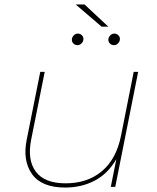

<svg xmlns="http://www.w3.org/2000/svg" viewBox="-20 -840 704 863"><path d="M273 3Q167 3 124 -57.5Q81 -118 100 -212L161 -517H181L120 -212Q102 -121 141 -68.5Q180 -16 275 -16Q373 -16 438 -70.5Q503 -125 524 -230L581 -517H601L498 0H478L503 -125Q465 -59 405.5 -28Q346 3 273 3ZM328 -637Q318 -637 310.5 -644Q303 -651 303 -661Q303 -672 311 -680.5Q319 -689 330 -689Q340 -689 347.5 -682Q355 -675 355 -665Q355 -654 347 -645.5Q339 -637 328 -637ZM492 -637Q482 -637 474.5 -644Q467 -651 467 -661Q467 -672 475 -680.5Q483 -689 494 -689Q504 -689 511.5 -682Q519 -675 519 -665Q519 -654 511 -645.5Q503 -637 492 -637ZM437 -720 320 -820H360L467 -720Z"/></svg>

Font: Montserrat Thin
Style: Italic
Weight: 100
Italic angle: -11.3°
Designer: Julieta Ulanovsky
Foundry: Julieta Ulanovsky
Version: Version 9.000; ttfautohint (v1.8.4.7-5d5b)